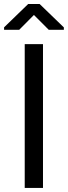

<svg xmlns="http://www.w3.org/2000/svg" viewBox="-27 -929 335 949"><path d="M185.5 0H95.2V-710.9H185.5ZM288.6 -793.5V-781.7H213.9L140.6 -855L67.9 -781.7H-6.8V-793.9L112.3 -909.2H168.9Z"/></svg>

Font: Roboto Web
Style: Regular
Weight: 400
Designer: Google
Version: Version 1.200310; 2013